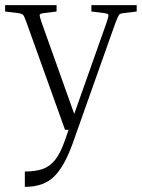

<svg xmlns="http://www.w3.org/2000/svg" viewBox="-20 -507 554 750"><path d="M265 50Q233 141 192 182Q151 223 77 223V163Q117 163 145.5 153.5Q174 144 195 118Q216 92 233 43L248 0H234L84 -418Q75 -444 70 -449Q65 -454 49 -456L0 -462V-487H201V-462L152 -456Q136 -454 135 -449Q134 -444 143 -418L270 -62L396 -418Q405 -444 403.5 -449Q402 -454 386 -456L337 -462V-487H514V-462L465 -456Q450 -455 445.5 -449.5Q441 -444 431 -418Z"/></svg>

Font: Inria Serif Light
Style: Regular
Weight: 300
Designer: Black Foundry Team
Foundry: Black Foundry
Version: Version 1.000; ttfautohint (v1.8.3)